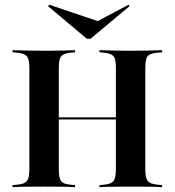

<svg xmlns="http://www.w3.org/2000/svg" viewBox="-20 -780 728 800"><path d="M394.4 0V-8.9Q424.2 -10.5 438.7 -15.7Q453.2 -21 458.1 -35.5Q462.9 -50 462.9 -78.2V-492.7Q462.9 -521.8 458.5 -535.5Q454 -549.2 439.5 -554.8Q425 -560.5 394.4 -562.1V-571Q415.3 -570.2 450 -569.4Q484.7 -568.5 525.8 -568.5Q568.5 -568.5 602.4 -569.4Q636.3 -570.2 655.6 -571V-562.1Q624.2 -560.5 609.3 -555.2Q594.4 -550 589.9 -535.9Q585.5 -521.8 585.5 -492.7V-78.2Q585.5 -50 590.3 -35.9Q595.2 -21.8 610.1 -16.1Q625 -10.5 655.6 -8.9V0Q636.3 -1.6 602.4 -2Q568.5 -2.4 525.8 -2.4Q484.7 -2.4 450 -2Q415.3 -1.6 394.4 0ZM32.3 0V-8.9Q63.7 -10.5 78.2 -16.1Q92.7 -21.8 97.6 -35.9Q102.4 -50 102.4 -78.2V-492.7Q102.4 -521.8 97.6 -535.5Q92.7 -549.2 77.8 -554.8Q62.9 -560.5 32.3 -562.1V-571Q52.4 -570.2 87.1 -569.4Q121.8 -568.5 166.1 -568.5Q205.6 -568.5 239.5 -569.4Q273.4 -570.2 292.7 -571V-562.1Q262.9 -560.5 248.4 -554.8Q233.9 -549.2 229.4 -535.5Q225 -521.8 225 -492.7V-78.2Q225 -50 229.4 -35.5Q233.9 -21 248.4 -15.7Q262.9 -10.5 292.7 -8.9V0Q272.6 -1.6 238.3 -2Q204 -2.4 162.9 -2.4Q119.4 -2.4 85.5 -2Q51.6 -1.6 32.3 0ZM175 -282.3V-291.1H512.1V-282.3ZM516.1 -760.5 519.4 -754 357.3 -618.5H341.9L180.6 -754L184.7 -760.5L404 -686.3L374.2 -685.5Z"/></svg>

Font: Playfair 144pt
Style: Bold
Weight: 700
Version: Version 2.001;gftools[0.9.30]